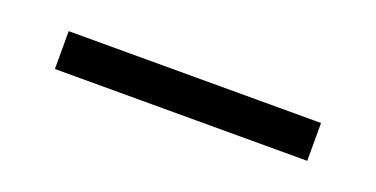

<svg xmlns="http://www.w3.org/2000/svg" viewBox="-20 -443 560 286"><g transform="rotate(20 260.0 -300.0)"><path d="M60 -270H460V-330H60Z"/></g></svg>

Font: Gully Light
Style: Regular
Weight: 300
Designer: jaikishan Patel
Foundry: MagicType
Version: Version 1.000;Glyphs 3.2 (3242)